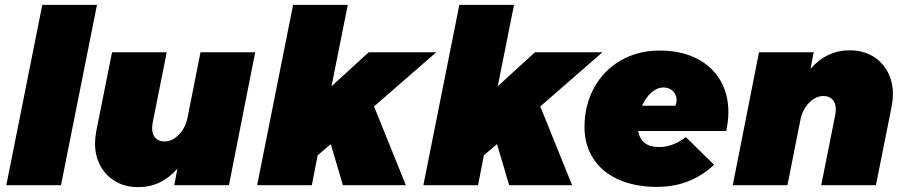

<svg xmlns="http://www.w3.org/2000/svg" viewBox="-20 -762 3719 790"><path d="M379 -742 231 0H6L154 -742Z M371 -172Q371 -194 376 -222L441 -547H666L608 -256Q606 -242 606 -235Q606 -209 619.5 -194.5Q633 -180 657 -180Q689 -180 716.5 -208.5Q744 -237 752 -280L805 -547H1030L922 0H697L710 -68Q643 8 549 8Q496 8 456 -15Q416 -38 393.5 -79Q371 -120 371 -172Z M1775 -547 1519 -324 1650 0H1391L1341 -169L1287 -123L1263 0H1038L1186 -742H1411L1344 -407L1497 -547Z M2459 -547 2203 -324 2334 0H2075L2025 -169L1971 -123L1947 0H1722L1870 -742H2095L2028 -407L2181 -547Z M2977 -301Q2977 -264 2968 -223H2606Q2617 -157 2692 -157Q2749 -157 2802 -198L2918 -84Q2821 7 2684 7Q2593 7 2525.5 -23Q2458 -53 2421.5 -109Q2385 -165 2385 -239Q2385 -329 2424.5 -401Q2464 -473 2534.5 -513.5Q2605 -554 2694 -554Q2780 -554 2844 -522.5Q2908 -491 2942.5 -433.5Q2977 -376 2977 -301ZM2764 -350Q2764 -372 2749 -387Q2734 -402 2710 -402Q2684 -402 2660.5 -381.5Q2637 -361 2622 -327H2759Q2764 -340 2764 -350Z M3654 -375Q3654 -353 3649 -325L3584 0H3359L3417 -291Q3419 -305 3419 -312Q3419 -338 3405.5 -352.5Q3392 -367 3368 -367Q3336 -367 3308.5 -338.5Q3281 -310 3273 -267L3220 0H2995L3103 -547H3328L3315 -479Q3382 -555 3476 -555Q3529 -555 3569 -532Q3609 -509 3631.5 -468Q3654 -427 3654 -375Z"/></svg>

Font: TypoPRO Montserrat
Style: Italic
Weight: 900
Italic angle: -11.3°
Designer: Julieta Ulanovsky
Foundry: Julieta Ulanovsky
Version: Version 6.001